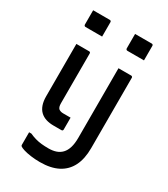

<svg xmlns="http://www.w3.org/2000/svg" viewBox="-245 -889 1090 1248"><g transform="rotate(30 300.0 -265.5)"><path d="M210 -659Q194 -659 178.5 -659Q163 -659 147.5 -659Q132 -659 116.5 -659Q101 -659 85 -659Q82 -659 79.5 -660.5Q77 -662 75.5 -664.5Q74 -667 74 -670V-778Q90 -778 105.5 -778Q121 -778 136.5 -778Q152 -778 167.5 -778Q183 -778 199 -778Q204 -778 207 -775Q210 -772 210 -767ZM523 -661Q507 -661 491.5 -661Q476 -661 460.5 -661Q445 -661 429 -661Q413 -661 398 -661Q395 -661 392.5 -662.5Q390 -664 388.5 -666.5Q387 -669 387 -672V-781Q402 -781 418 -781Q434 -781 449.5 -781Q465 -781 480.5 -781Q496 -781 512 -781Q517 -781 520 -778Q523 -775 523 -770ZM184 -534Q186 -534 188.5 -533.5Q191 -533 192 -531Q194 -530 194.5 -527.5Q195 -525 195 -523Q195 -476 195 -429.5Q195 -383 195 -336.5Q195 -290 195 -243.5Q195 -197 195 -150Q195 -135 198 -125Q201 -115 208 -109Q214 -105 222 -102.5Q230 -100 242 -100Q252 -100 262 -100Q272 -100 282 -100H296Q296 -78 296 -55.5Q296 -33 296 -11Q296 -6 293 -3Q290 0 285 0Q270 0 255 0Q240 0 225 0Q194 0 169 -8Q144 -16 126 -33Q108 -50 98.5 -77Q89 -104 89 -142Q89 -192 89 -240.5Q89 -289 89 -337.5Q89 -386 89 -435Q89 -460 89 -484.5Q89 -509 89 -534Q105 -534 121 -534Q137 -534 153 -534Q169 -534 184 -534ZM500 -534Q504 -534 506 -532.5Q508 -531 509.5 -529Q511 -527 511 -523Q511 -457 511 -393Q511 -329 511 -264.5Q511 -200 511 -133.5Q511 -67 511 4Q511 85 483.5 139.5Q456 194 402 222Q348 250 267 250Q231 250 198.5 245.5Q166 241 143.5 234Q121 227 113 220Q112 218 111 216.5Q110 215 110 212Q110 188 110 164.5Q110 141 110 117H127Q149 127 171.5 133.5Q194 140 218.5 142.5Q243 145 270 145Q303 145 327.5 136.5Q352 128 369 110Q387 91 396 61Q405 31 405 -11Q405 -82 405 -153Q405 -224 405 -295Q405 -366 405 -437Q405 -461 405 -485.5Q405 -510 405 -534Q429 -534 452.5 -534Q476 -534 500 -534Z"/></g></svg>

Font: Recursive Monospace Medium
Style: Regular
Weight: 500
Version: Version 1.047